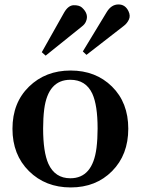

<svg xmlns="http://www.w3.org/2000/svg" viewBox="-20 -820 623 850"><path d="M35.2 -250Q35.2 -365.2 108.4 -436.5Q181.6 -507.8 292.7 -507.8Q403.8 -507.8 475.8 -436.8Q547.9 -365.7 547.9 -250.2Q547.9 -134.8 476.3 -62.5Q404.8 9.8 293 9.8Q181.2 9.8 108.2 -62.5Q35.2 -134.8 35.2 -250ZM291.5 -30.8Q390.1 -30.8 407.2 -165Q412.1 -205.1 412.1 -251Q412.1 -354 388.7 -405.3Q359.9 -466.8 291.5 -466.8Q192.9 -466.8 175.8 -336.9Q170.9 -297.4 170.9 -251Q170.9 -147.5 194.3 -94.7Q223.6 -30.8 291.5 -30.8ZM346.7 -592.3 453.1 -767.6Q473.1 -799.8 503.7 -800.3Q534.2 -800.8 548.8 -770.5Q558.6 -750 550.5 -733.2Q542.5 -716.3 528.3 -705.6L362.8 -577.1ZM165 -588.9 263.7 -764.2Q282.2 -796.4 306.4 -796.9Q330.6 -797.4 342.8 -786.6Q375 -757.3 360.4 -724.6Q355.5 -712.4 341.8 -702.1L182.1 -573.7Z"/></svg>

Font: Cantata One
Style: Regular
Weight: 400
Designer: Joana Maria Correia da Silva
Foundry: Joana Maria Correia da Silva
Version: Version 1.002